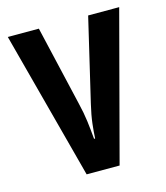

<svg xmlns="http://www.w3.org/2000/svg" viewBox="-88 -663 590 681"><g transform="rotate(-15 207.5 -322.5)"><path d="M147 -51 3 -594H117L185 -301Q194 -264 198 -232.5Q202 -201 205 -166H209Q210 -190 213.5 -220Q217 -250 226 -288L298 -594H412L268 -51Z"/></g></svg>

Font: Noto Sans Tamil UI ExtraCondensed SemiBold
Style: Regular
Weight: 600
Width: 2
Designer: Jelle Bosma - Monotype Design Team
Foundry: Monotype Imaging Inc.
Version: Version 2.004; ttfautohint (v1.8.4.7-5d5b)